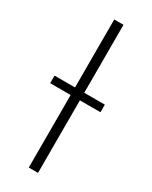

<svg xmlns="http://www.w3.org/2000/svg" viewBox="-192 -773 647 817"><g transform="rotate(30 132.0 -364.0)"><path d="M154.8 -727.5V0H109.4V-727.5ZM8.8 -356.4V-393.6H255.9V-356.4Z"/></g></svg>

Font: Inter 20pt ExtraLight
Style: Regular
Weight: 250
Version: Version 4.001;git-66647c0bb